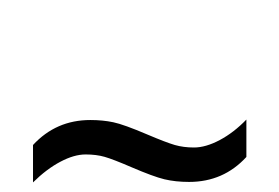

<svg xmlns="http://www.w3.org/2000/svg" viewBox="-20 -642 591 406"><path d="M49.8 -256.3V-335.4Q98.6 -388.2 170.9 -388.2Q197.3 -388.2 219.5 -383.5Q241.7 -378.9 292 -357.4Q331.1 -340.8 349.6 -335.4Q368.2 -330.1 390.1 -330.1Q415 -330.1 444.8 -345.9Q474.6 -361.8 501 -389.2V-310.1Q452.6 -257.3 379.9 -257.3Q351.1 -257.3 327.6 -262.9Q304.2 -268.6 258.8 -288.1Q219.2 -305.2 201.4 -310.3Q183.6 -315.4 161.1 -315.4Q136.7 -315.4 107.7 -300Q78.6 -284.7 49.8 -256.3ZM221.2 -622.1Z"/></svg>

Font: Noto Sans Gurmukhi
Style: Regular
Weight: 400
Designer: Monotype Design Team
Foundry: Monotype Imaging Inc.
Version: Version 1.03 uh